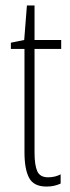

<svg xmlns="http://www.w3.org/2000/svg" viewBox="-20 -676 259 706"><path d="M157 -24Q170 -24 182 -27Q194 -30 203 -35V-1Q192 4 179.5 7Q167 10 151 10Q104 10 87 -22Q70 -54 70 -116V-496H20V-519L69 -529L79 -656H107V-529H205V-496H107V-115Q107 -69 117 -46.5Q127 -24 157 -24Z"/></svg>

Font: Noto Sans Gurmukhi ExtraCondensed ExtraLight
Style: Regular
Weight: 200
Width: 2
Designer: Jelle Bosma - Monotype Design Team
Foundry: Monotype Imaging Inc.
Version: Version 2.004; ttfautohint (v1.8.4.7-5d5b)